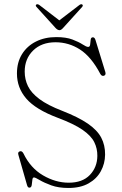

<svg xmlns="http://www.w3.org/2000/svg" viewBox="-20 -893 592 929"><path d="M311.5 16.5Q263 16.5 228 3.8Q193 -9 171.8 -21.8Q150.5 -34.5 144.5 -34.5Q137.5 -34.5 136.5 -22Q135.5 -9.5 133.5 2.8Q131.5 15 122 15Q114 15 110.5 1.5L69 -143.5Q64.5 -158 77 -161Q86.5 -163.5 93.5 -150.5Q127.5 -80 188.2 -44.5Q249 -9 312.5 -9Q379 -9 414.8 -46.5Q450.5 -84 451 -138.5Q451.5 -174 436.2 -205Q421 -236 379.5 -264.8Q338 -293.5 259.5 -323Q153 -363 107.5 -415.5Q62 -468 62 -537.5Q62 -591.5 86.5 -631Q111 -670.5 154 -692Q197 -713.5 252 -713.5Q299.5 -713.5 330.5 -701.8Q361.5 -690 379.8 -678Q398 -666 406.5 -666Q415 -666 416.2 -677.5Q417.5 -689 418.8 -700.8Q420 -712.5 429.5 -712.5Q438 -712.5 442 -699.5L489.5 -545Q494 -530.5 483 -526.5Q472 -523 465 -536Q421.5 -618.5 367 -653.5Q312.5 -688.5 248.5 -688.5Q181 -688.5 140.2 -648.5Q99.5 -608.5 99.5 -546.5Q99.5 -508.5 115.5 -475.8Q131.5 -443 171 -413.5Q210.5 -384 280.5 -357Q359.5 -326 405 -294.8Q450.5 -263.5 469.8 -227Q489 -190.5 488.5 -144.5Q488 -101.5 468 -64.8Q448 -28 408.8 -5.8Q369.5 16.5 311.5 16.5ZM286 -758.5Q276 -747 268 -747Q258.5 -747 248 -758.5L157 -859Q149.5 -867 156.5 -871.5Q161.5 -874.5 170 -869L267 -794.5L364.5 -869Q372.5 -874.5 377.5 -871.5Q384 -867 377 -859Z"/></svg>

Font: Fraunces 9pt S050 Thin
Style: Regular
Weight: 100
Version: Version 1.000; ttfautohint (v1.8.3)